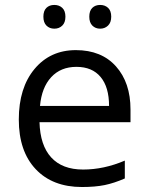

<svg xmlns="http://www.w3.org/2000/svg" viewBox="-20 -748 601 778"><path d="M155.8 -680.4Q155.8 -704.1 168 -716.1Q180.2 -728 200 -728Q219.7 -728 232.4 -716.1Q245.1 -704.1 245.1 -680.4Q245.1 -656.7 232.4 -644.3Q219.7 -631.8 200.2 -631.8Q180.7 -631.8 168.2 -644.3Q155.8 -656.7 155.8 -680.4ZM354 -716.1Q366.2 -728 385.7 -728Q405.3 -728 418 -716.1Q430.7 -704.1 430.7 -680.4Q430.7 -656.7 417.7 -644.3Q404.8 -631.8 385.7 -631.8Q366.7 -631.8 354.2 -644.3Q341.8 -656.7 341.8 -680.4Q341.8 -704.1 354 -716.1ZM312 9.8Q192.9 9.8 124.5 -62.7Q56.2 -135.3 56.2 -263.7Q56.2 -392.1 119.9 -468.5Q183.6 -544.9 287.4 -544.9Q391.1 -544.9 450 -479Q508.8 -413.1 508.8 -304.2V-252.9H140.1Q142.6 -159.2 187.5 -110.1Q232.4 -61 316.7 -61Q400.9 -61 485.8 -97.2V-24.9Q442.4 -5.9 403.8 2Q365.2 9.8 312 9.8ZM421.9 -318.8Q421.9 -395 387.7 -436Q353.5 -477.1 289.8 -477.1Q226.1 -477.1 187.5 -435.3Q148.9 -393.6 142.1 -318.8Z"/></svg>

Font: Open Sans Hebrew
Style: Regular
Weight: 400
Foundry: Ascender Corporation, Yanek Iontef
Version: Version 2.001;PS 002.001;hotconv 1.0.70;makeotf.lib2.5.58329